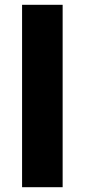

<svg xmlns="http://www.w3.org/2000/svg" viewBox="-20 -780 353 800"><path d="M241 0H72V-760H241Z"/></svg>

Font: Noto Sans Devanagari ExtraBold
Style: Regular
Weight: 800
Version: Version 2.003